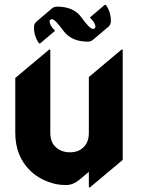

<svg xmlns="http://www.w3.org/2000/svg" viewBox="-20 -764 597 803"><path d="M422.9 -743.7Q443.8 -713.9 443.8 -675.8Q443.8 -661.6 434.1 -652.8L369.6 -598.1Q359.9 -589.8 347.7 -589.8Q278.3 -589.8 245.1 -635.3Q210.4 -683.1 197.8 -683.6Q188 -683.6 187.5 -673.8Q187.5 -658.2 210.4 -635.3L147.9 -582.5H143.6Q122.1 -611.3 122.1 -650.4Q122.1 -664.6 132.3 -673.3L196.8 -728.5Q206.1 -736.3 218.8 -736.3Q288.6 -736.3 320.8 -690.9Q355 -643.1 368.7 -643.1Q378.9 -643.1 378.9 -652.8Q378.9 -668.5 356 -690.9L418 -743.7ZM356.4 19.5H351.6V-45.4L312 -12.2Q285.6 9.8 256.8 9.8Q231.4 9.8 213.9 5.9Q149.9 -8.8 107.9 -48.8Q43.9 -109.9 43.9 -208.5V-438L185.5 -556.6H190.4V-208.5Q190.4 -168.5 214.4 -147.5Q238.3 -127 272.5 -127Q307.6 -127 328.6 -147.5Q351.6 -168.9 351.6 -208.5V-441.9L488.3 -556.6H493.2V-95.2Z"/></svg>

Font: Gothica
Style: Bold
Weight: 700
Designer: Wojciech Kalinowski "wmk69" (wmk69@o2.pl)
Foundry: Wojciech Kalinowski "wmk69" (wmk69@o2.pl)
Version: Version 2.1.0; 2021-05-14